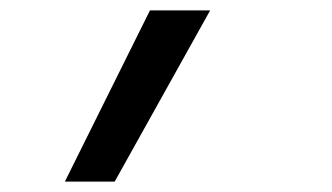

<svg xmlns="http://www.w3.org/2000/svg" viewBox="-20 -166 640 370"><path d="M105 184 269 -146H385L201 184Z"/></svg>

Font: Iosevka SS04 Medium Extended
Style: Italic
Weight: 500
Width: 7
Italic angle: -9°
Monospace: yes
Designer: Belleve Invis
Foundry: Belleve Invis
Version: Version 19.0.0; ttfautohint (v1.8.4)